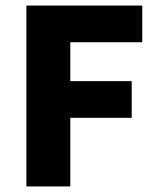

<svg xmlns="http://www.w3.org/2000/svg" viewBox="-20 -671 569 691"><path d="M75 0V-651H492V-519H233V-379H454V-247H233V0Z"/></svg>

Font: Mada ExtraBold
Style: Regular
Weight: 800
Designer: Khaled Hosny
Version: Version 1.5